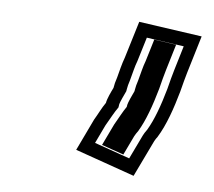

<svg xmlns="http://www.w3.org/2000/svg" viewBox="-34 -707 399 358"><g transform="rotate(5 166.0 -527.5)"><path d="M227.8 -384 260.6 -452C262.5 -455.3 264.2 -458 265.9 -460C281 -484.4 291.8 -516.3 300.8 -548L306 -568C307.6 -574 309.1 -579.3 310.5 -584L331.6 -654L213.3 -671L192.3 -602C190.1 -596 188.1 -589.7 186.3 -583L181.3 -564C178.8 -556.7 177.1 -550 176.2 -544C172.4 -536.4 165.8 -522.8 164.6 -515C157.5 -505 151.8 -492.7 145.3 -482L117 -423ZM200.5 -539.9 201.2 -544C201.8 -548.3 203.5 -554.4 205.5 -560.5L210.8 -580.4C212.4 -586.7 214.2 -592.2 216.2 -597.5L230 -642.8L299.9 -632.7L286.3 -587.5C284.8 -582.5 283.3 -577.1 281.5 -570.6L276.4 -550.8C267.5 -519.5 257.5 -491.7 245.7 -472C241.3 -466 240.9 -465 238.4 -460.5L216.8 -415.7L150.9 -438.9L167.3 -473.1C177.6 -490.6 180.8 -497.6 188.6 -508.6L189.6 -514.9C190.3 -518.2 197.3 -533.5 200.5 -539.9ZM204.6 -515 203.9 -510.9C196.9 -500.9 192.2 -491.2 183.4 -476.2L164.2 -436.3L205.3 -421.9L222.4 -457.5C224.6 -461.3 226.3 -464.3 229.2 -468C241.8 -488.8 252.3 -518.4 261.2 -549.7L266.3 -569.6C268 -576 269.5 -581.3 271 -586.2L285.5 -634.4L244.1 -640.4L231.6 -599.2C229.5 -593.6 227.7 -587.8 226 -581.4L220.8 -561.8C218.6 -555.2 216.9 -548.9 216.2 -544L215.8 -541.4C212.3 -534.5 205.1 -518.4 204.6 -515Z"/></g></svg>

Font: Tape
Style: Regular
Weight: 500
Foundry: Cannot Into Space Fonts
Version: Version 0.97